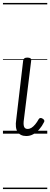

<svg xmlns="http://www.w3.org/2000/svg" viewBox="-20 -905 340 1300"><path d="M158 16Q118 16 99.5 -11.5Q81 -39 90 -96L137 -496Q139 -506 145.5 -510.5Q152 -515 165 -515Q180 -515 186.5 -510Q193 -505 191 -494L142 -97Q137 -65 142.5 -48.5Q148 -32 167 -32Q181 -32 193.5 -40Q206 -48 218.5 -63Q231 -78 242 -98Q246 -105 253 -106Q260 -107 268 -102Q277 -97 279.5 -90.5Q282 -84 278 -78Q265 -51 246 -29.5Q227 -8 205 4Q183 16 158 16ZM0 365H300V375H0ZM0 -20H300V0H0ZM0 -505H300V-500H0ZM0 -885H300V-875H0Z"/></svg>

Font: Playwrite GB S Guides
Style: Italic
Weight: 400
Italic angle: -7.01216°
Designer: Veronika Burian, José Scaglione
Foundry: TypeTogether
Version: Version 1.002